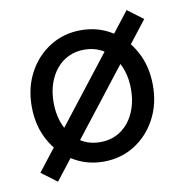

<svg xmlns="http://www.w3.org/2000/svg" viewBox="-73 -633 729 759"><g transform="rotate(-10 292.0 -253.5)"><path d="M484.4 -564.5 37.1 9.8 99.6 56.6 546.9 -517.6ZM136.7 -253.9Q136.7 -294.4 147.7 -328.1Q158.7 -361.8 179.2 -387Q199.7 -412.1 228.3 -425.8Q256.8 -439.5 292 -439.5Q327.1 -439.5 355.7 -425.8Q384.3 -412.1 404.8 -387Q425.3 -361.8 436.3 -328.1Q447.3 -294.4 447.3 -253.9Q447.3 -213.9 436.3 -179.9Q425.3 -146 404.8 -120.8Q384.3 -95.7 355.7 -82Q327.1 -68.4 292 -68.4Q256.8 -68.4 228.3 -82Q199.7 -95.7 179.2 -120.8Q158.7 -146 147.7 -179.9Q136.7 -213.9 136.7 -253.9ZM48.8 -253.9Q48.8 -177.7 81.1 -118.2Q113.3 -58.6 168.5 -24.4Q223.6 9.8 292 9.8Q360.8 9.8 415.8 -24.4Q470.7 -58.6 502.9 -118.2Q535.2 -177.7 535.2 -253.9Q535.2 -330.1 502.9 -389.6Q470.7 -449.2 415.8 -483.4Q360.8 -517.6 292 -517.6Q223.6 -517.6 168.5 -483.4Q113.3 -449.2 81.1 -389.6Q48.8 -330.1 48.8 -253.9Z"/></g></svg>

Font: Giphurs
Style: Regular
Weight: 400
Version: Version 2.010